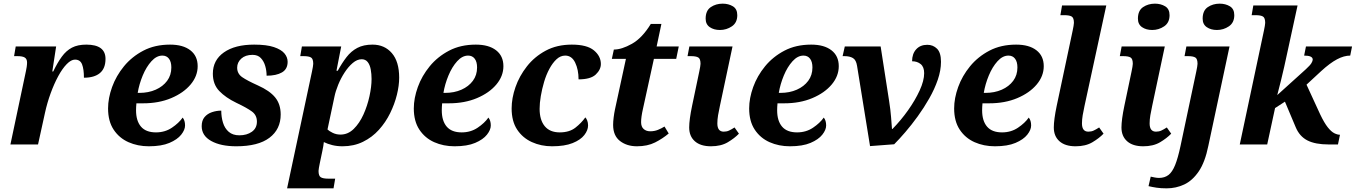

<svg xmlns="http://www.w3.org/2000/svg" viewBox="-20 -790 7414 1050"><path d="M122 -402Q124 -410 126 -424Q128 -438 128 -448Q128 -467 116 -475Q104 -483 75 -483H57L66 -536H287L266 -399H271Q294 -447 318 -480Q342 -513 373.5 -529.5Q405 -546 452 -546Q557 -546 557 -468Q557 -416 526.5 -390.5Q496 -365 439 -365Q439 -411 429 -437.5Q419 -464 390 -464Q369 -464 345 -439.5Q321 -415 298.5 -373.5Q276 -332 257 -280Q238 -228 226 -173L188 0H37Z M794 10Q733 10 682.5 -12.5Q632 -35 601.5 -81Q571 -127 571 -197Q571 -253 593 -314Q615 -375 658 -427.5Q701 -480 764 -513Q827 -546 910 -546Q981 -546 1021 -515Q1061 -484 1061 -428Q1061 -374 1022.5 -328Q984 -282 916.5 -253.5Q849 -225 763 -225H726Q725 -215 724.5 -205Q724 -195 724 -187Q724 -129 751 -97.5Q778 -66 833 -66Q882 -66 920 -91.5Q958 -117 979 -147Q992 -131 992 -104Q992 -80 971 -53.5Q950 -27 906.5 -8.5Q863 10 794 10ZM742 -282Q792 -282 831.5 -299.5Q871 -317 894 -348Q917 -379 917 -421Q917 -452 904 -469Q891 -486 868 -486Q836 -486 808 -455Q780 -424 760.5 -377Q741 -330 733 -282Z M1272 10Q1187 10 1135 -19Q1083 -48 1083 -100Q1083 -131 1098.5 -149.5Q1114 -168 1139 -176.5Q1164 -185 1190 -185Q1190 -150 1199.5 -119Q1209 -88 1231 -69Q1253 -50 1289 -50Q1330 -50 1357.5 -69.5Q1385 -89 1385 -125Q1385 -160 1358 -180Q1331 -200 1272 -228Q1214 -256 1179 -292.5Q1144 -329 1144 -387Q1144 -461 1204.5 -503.5Q1265 -546 1370 -546Q1438 -546 1478 -532.5Q1518 -519 1535.5 -498Q1553 -477 1553 -452Q1553 -412 1522 -394Q1491 -376 1438 -376Q1438 -403 1430.5 -429Q1423 -455 1406.5 -472.5Q1390 -490 1361 -490Q1322 -490 1299.5 -469.5Q1277 -449 1277 -420Q1277 -387 1304.5 -368Q1332 -349 1390 -323Q1455 -294 1485 -257Q1515 -220 1515 -164Q1515 -83 1453.5 -36.5Q1392 10 1272 10Z M1686 -398Q1689 -411 1691 -424Q1693 -437 1693 -441Q1693 -468 1681 -475.5Q1669 -483 1640 -483H1622L1631 -536H1846L1820 -403H1827Q1850 -445 1875 -477.5Q1900 -510 1934 -528Q1968 -546 2017 -546Q2083 -546 2123 -499.5Q2163 -453 2163 -365Q2163 -322 2150.5 -271.5Q2138 -221 2113.5 -171Q2089 -121 2052 -80Q2015 -39 1965 -14.5Q1915 10 1853 10Q1823 10 1797 3.5Q1771 -3 1751 -13Q1750 -5 1748 9Q1746 23 1743 35L1729 102Q1726 115 1724 128Q1722 141 1722 145Q1722 172 1734.5 179.5Q1747 187 1775 187H1813L1804 240H1550ZM1842 -54Q1883 -54 1914.5 -85Q1946 -116 1967.5 -163.5Q1989 -211 2000.5 -263.5Q2012 -316 2012 -358Q2012 -385 2007.5 -410Q2003 -435 1991 -450.5Q1979 -466 1958 -466Q1933 -466 1909 -445.5Q1885 -425 1864.5 -393.5Q1844 -362 1829.5 -326.5Q1815 -291 1809 -261L1771 -82Q1780 -73 1799.5 -63.5Q1819 -54 1842 -54Z M2466 10Q2405 10 2354.5 -12.5Q2304 -35 2273.5 -81Q2243 -127 2243 -197Q2243 -253 2265 -314Q2287 -375 2330 -427.5Q2373 -480 2436 -513Q2499 -546 2582 -546Q2653 -546 2693 -515Q2733 -484 2733 -428Q2733 -374 2694.5 -328Q2656 -282 2588.5 -253.5Q2521 -225 2435 -225H2398Q2397 -215 2396.5 -205Q2396 -195 2396 -187Q2396 -129 2423 -97.5Q2450 -66 2505 -66Q2554 -66 2592 -91.5Q2630 -117 2651 -147Q2664 -131 2664 -104Q2664 -80 2643 -53.5Q2622 -27 2578.5 -8.5Q2535 10 2466 10ZM2414 -282Q2464 -282 2503.5 -299.5Q2543 -317 2566 -348Q2589 -379 2589 -421Q2589 -452 2576 -469Q2563 -486 2540 -486Q2508 -486 2480 -455Q2452 -424 2432.5 -377Q2413 -330 2405 -282Z M2999 10Q2939 10 2888.5 -13Q2838 -36 2808 -81.5Q2778 -127 2778 -197Q2778 -253 2799 -313.5Q2820 -374 2861.5 -427Q2903 -480 2964.5 -513Q3026 -546 3107 -546Q3190 -546 3228 -514.5Q3266 -483 3266 -440Q3266 -409 3238 -382.5Q3210 -356 3144 -356Q3144 -409 3125.5 -447.5Q3107 -486 3071 -486Q3045 -486 3023.5 -466Q3002 -446 2984.5 -413.5Q2967 -381 2955.5 -342Q2944 -303 2937.5 -264.5Q2931 -226 2931 -195Q2931 -134 2959 -100Q2987 -66 3041 -66Q3094 -66 3127 -92Q3160 -118 3181 -148Q3187 -142 3191.5 -130.5Q3196 -119 3196 -104Q3196 -78 3175.5 -51.5Q3155 -25 3111.5 -7.5Q3068 10 2999 10Z M3463 10Q3408 10 3370.5 -19Q3333 -48 3333 -107Q3333 -125 3336 -148.5Q3339 -172 3343 -191L3403 -468H3326L3337 -519Q3380 -519 3436 -550.5Q3492 -582 3539 -659H3597L3571 -536H3692L3678 -468H3556L3496 -194Q3491 -172 3488.5 -154Q3486 -136 3486 -122Q3486 -97 3500 -84.5Q3514 -72 3536 -72Q3559 -72 3578.5 -80Q3598 -88 3614 -98L3637 -60Q3604 -32 3562.5 -11Q3521 10 3463 10Z M3917 -626Q3884 -626 3861.5 -641.5Q3839 -657 3839 -688Q3839 -732 3867 -751Q3895 -770 3932 -770Q3964 -770 3988 -755.5Q4012 -741 4012 -707Q4012 -666 3982.5 -646Q3953 -626 3917 -626ZM3868 10Q3811 10 3780 -17.5Q3749 -45 3749 -93Q3749 -114 3753 -144Q3757 -174 3765 -212L3804 -398Q3807 -411 3809 -424Q3811 -437 3811 -441Q3811 -468 3799 -475.5Q3787 -483 3758 -483H3740L3750 -536H3986L3917 -211Q3911 -184 3907 -160Q3903 -136 3903 -115Q3903 -70 3938 -70Q3954 -70 3967 -76Q3980 -82 3997 -93L4021 -59Q3997 -34 3960 -12Q3923 10 3868 10Z M4300 10Q4239 10 4188.5 -12.5Q4138 -35 4107.5 -81Q4077 -127 4077 -197Q4077 -253 4099 -314Q4121 -375 4164 -427.5Q4207 -480 4270 -513Q4333 -546 4416 -546Q4487 -546 4527 -515Q4567 -484 4567 -428Q4567 -374 4528.5 -328Q4490 -282 4422.5 -253.5Q4355 -225 4269 -225H4232Q4231 -215 4230.5 -205Q4230 -195 4230 -187Q4230 -129 4257 -97.5Q4284 -66 4339 -66Q4388 -66 4426 -91.5Q4464 -117 4485 -147Q4498 -131 4498 -104Q4498 -80 4477 -53.5Q4456 -27 4412.5 -8.5Q4369 10 4300 10ZM4248 -282Q4298 -282 4337.5 -299.5Q4377 -317 4400 -348Q4423 -379 4423 -421Q4423 -452 4410 -469Q4397 -486 4374 -486Q4342 -486 4314 -455Q4286 -424 4266.5 -377Q4247 -330 4239 -282Z M4667 -430Q4662 -462 4644.5 -472.5Q4627 -483 4598 -483H4588L4600 -536H4796L4842 -240Q4850 -190 4853 -150Q4856 -110 4858 -85H4861Q4907 -132 4946 -187Q4985 -242 5009.5 -295.5Q5034 -349 5034 -390Q5034 -424 5015 -439.5Q4996 -455 4968 -455Q4968 -496 4990.5 -520.5Q5013 -545 5051 -545Q5083 -545 5104.5 -523.5Q5126 -502 5126 -452Q5126 -405 5108.5 -354Q5091 -303 5062 -252Q5033 -201 4999 -154Q4965 -107 4931 -67.5Q4897 -28 4870 -1L4738 9Z M5421 10Q5360 10 5309.5 -12.5Q5259 -35 5228.5 -81Q5198 -127 5198 -197Q5198 -253 5220 -314Q5242 -375 5285 -427.5Q5328 -480 5391 -513Q5454 -546 5537 -546Q5608 -546 5648 -515Q5688 -484 5688 -428Q5688 -374 5649.5 -328Q5611 -282 5543.5 -253.5Q5476 -225 5390 -225H5353Q5352 -215 5351.5 -205Q5351 -195 5351 -187Q5351 -129 5378 -97.5Q5405 -66 5460 -66Q5509 -66 5547 -91.5Q5585 -117 5606 -147Q5619 -131 5619 -104Q5619 -80 5598 -53.5Q5577 -27 5533.5 -8.5Q5490 10 5421 10ZM5369 -282Q5419 -282 5458.5 -299.5Q5498 -317 5521 -348Q5544 -379 5544 -421Q5544 -452 5531 -469Q5518 -486 5495 -486Q5463 -486 5435 -455Q5407 -424 5387.5 -377Q5368 -330 5360 -282Z M5862 10Q5805 10 5774 -17.5Q5743 -45 5743 -93Q5743 -114 5747 -144Q5751 -174 5759 -212L5846 -622Q5849 -635 5851 -648Q5853 -661 5853 -665Q5853 -692 5841 -699.5Q5829 -707 5800 -707H5779L5788 -760H6030L5911 -211Q5905 -184 5901 -160Q5897 -136 5897 -115Q5897 -70 5932 -70Q5948 -70 5961 -76Q5974 -82 5991 -93L6015 -59Q5991 -34 5954 -12Q5917 10 5862 10Z M6281 -626Q6248 -626 6225.5 -641.5Q6203 -657 6203 -688Q6203 -732 6231 -751Q6259 -770 6296 -770Q6328 -770 6352 -755.5Q6376 -741 6376 -707Q6376 -666 6346.5 -646Q6317 -626 6281 -626ZM6232 10Q6175 10 6144 -17.5Q6113 -45 6113 -93Q6113 -114 6117 -144Q6121 -174 6129 -212L6168 -398Q6171 -411 6173 -424Q6175 -437 6175 -441Q6175 -468 6163 -475.5Q6151 -483 6122 -483H6104L6114 -536H6350L6281 -211Q6275 -184 6271 -160Q6267 -136 6267 -115Q6267 -70 6302 -70Q6318 -70 6331 -76Q6344 -82 6361 -93L6385 -59Q6361 -34 6324 -12Q6287 10 6232 10Z M6635 -626Q6602 -626 6579.5 -641.5Q6557 -657 6557 -688Q6557 -732 6585 -751Q6613 -770 6650 -770Q6682 -770 6706 -755.5Q6730 -741 6730 -707Q6730 -666 6700.5 -646Q6671 -626 6635 -626ZM6360 240Q6329 240 6305.5 236.5Q6282 233 6261 228L6273 176Q6281 178 6294.5 180.5Q6308 183 6318 183Q6349 183 6370 167Q6391 151 6406.5 112.5Q6422 74 6436 8L6522 -398Q6525 -411 6527 -424Q6529 -437 6529 -441Q6529 -468 6517 -475.5Q6505 -483 6476 -483H6458L6468 -536H6704L6588 8Q6570 97 6535.5 147.5Q6501 198 6456 219Q6411 240 6360 240Z M7246 0Q7173 0 7130 -22Q7087 -44 7066 -94L7007 -234L6953 -199L6910 0H6760L6892 -622Q6895 -635 6897 -648Q6899 -661 6899 -665Q6899 -692 6887 -699.5Q6875 -707 6846 -707H6825L6834 -760H7076L7023 -516Q7012 -463 7003 -424.5Q6994 -386 6985.5 -350.5Q6977 -315 6965 -270L7121 -411Q7145 -433 7152 -445Q7159 -457 7159 -464Q7159 -486 7112 -486L7122 -536H7374L7364 -486Q7330 -486 7291.5 -465.5Q7253 -445 7205 -401L7125 -327L7200 -164Q7222 -118 7241 -94Q7260 -70 7277 -61.5Q7294 -53 7308 -53L7297 0Z"/></svg>

Font: Noto Serif
Style: Bold Italic
Weight: 700
Italic angle: -12°
Designer: Monotype Design Team
Foundry: Monotype Imaging Inc.
Version: Version 2.013